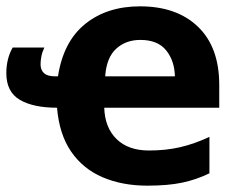

<svg xmlns="http://www.w3.org/2000/svg" viewBox="-20 -576 755 606"><path d="M422 -556Q538 -556 605 -491.5Q672 -427 672 -308V-236H309Q311 -173 348 -137Q385 -101 450 -101Q504 -101 549 -111.5Q594 -122 641 -144V-29Q600 -9 555 0.5Q510 10 445 10Q366 10 304 -16.5Q242 -43 204.5 -97.5Q167 -152 160 -236Q85 -236 42.5 -261Q0 -286 0 -345Q0 -391 20 -426H120Q113 -411 110.5 -397.5Q108 -384 108 -373Q108 -355 119 -345Q130 -335 155 -335H163Q180 -445 249 -500.5Q318 -556 422 -556ZM423 -450Q377 -450 346.5 -422Q316 -394 312 -335H532Q531 -384 504.5 -417Q478 -450 423 -450Z"/></svg>

Font: Noto Sans
Style: Bold
Weight: 700
Designer: Monotype Design Team
Foundry: Monotype Imaging Inc.
Version: Version 2.000;GOOG;noto-source:20170915:90ef993387c0; ttfaut